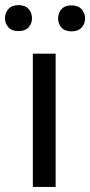

<svg xmlns="http://www.w3.org/2000/svg" viewBox="-54 -741 357 761"><path d="M166.5 -528.3V0H76.2V-528.3ZM-34.2 -668.5Q-34.2 -690.4 -20.5 -705.6Q-6.8 -720.7 19 -720.7Q45.4 -720.7 59.1 -705.6Q72.8 -690.4 72.8 -668.5Q72.8 -647.5 59.1 -632.6Q45.4 -617.7 19 -617.7Q-6.8 -617.7 -20.5 -632.6Q-34.2 -647.5 -34.2 -668.5ZM176.3 -667.5Q176.3 -689.5 189.7 -704.6Q203.1 -719.7 229.5 -719.7Q255.4 -719.7 269.3 -704.6Q283.2 -689.5 283.2 -667.5Q283.2 -646.5 269.3 -631.6Q255.4 -616.7 229.5 -616.7Q203.1 -616.7 189.7 -631.6Q176.3 -646.5 176.3 -667.5Z"/></svg>

Font: Roboto21382017
Style: Regular
Weight: 400
Designer: Christian Robertson
Foundry: Google
Version: Version 2.138; 2017